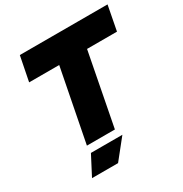

<svg xmlns="http://www.w3.org/2000/svg" viewBox="-200 -854 1146 1200"><g transform="rotate(-30 372.5 -254.0)"><path d="M192 0 294 -523H77L112 -700H745L711 -523H495L394 0ZM118 192 191 52H418L306 192Z"/></g></svg>

Font: REM ExtraBold
Style: Italic
Weight: 800
Italic angle: -11°
Designer: Octavio Pardo
Foundry: Ashler Design
Version: Version 1.005;gftools[0.9.28]